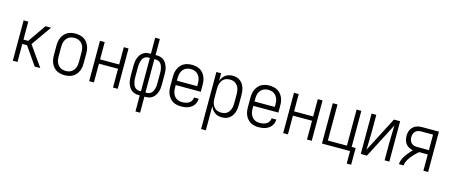

<svg xmlns="http://www.w3.org/2000/svg" viewBox="-54 -1455 5607 2390"><g transform="rotate(15 2750.0 -260.0)"><path d="M82 0V-520H142V-288H203L364 -520H436L253 -260L436 0H364L203 -232H142V0Z M750 8Q723 8 696.5 2.5Q670 -3 646.5 -16Q623 -29 605.5 -50Q588 -71 577 -95.5Q566 -120 562 -146.5Q558 -173 558 -200V-320Q558 -347 562 -373.5Q566 -400 577 -424.5Q588 -449 605.5 -470Q623 -491 646.5 -504Q670 -517 696.5 -522.5Q723 -528 750 -528Q777 -528 803.5 -522.5Q830 -517 853.5 -504Q877 -491 894.5 -470Q912 -449 923 -424.5Q934 -400 938 -373.5Q942 -347 942 -320V-200Q942 -173 938 -146.5Q934 -120 923 -95.5Q912 -71 894.5 -50Q877 -29 853.5 -16Q830 -3 803.5 2.5Q777 8 750 8ZM750 -47Q769 -47 788 -51.5Q807 -56 823 -66.5Q839 -77 850.5 -92Q862 -107 869 -125Q876 -143 878.5 -162Q881 -181 881 -200V-320Q881 -339 878.5 -358Q876 -377 869 -395Q862 -413 850.5 -428Q839 -443 823 -453.5Q807 -464 788 -468.5Q769 -473 750 -473Q731 -473 712 -468.5Q693 -464 677 -453.5Q661 -443 649.5 -428Q638 -413 631 -395Q624 -377 621.5 -358Q619 -339 619 -320V-200Q619 -181 621.5 -162Q624 -143 631 -125Q638 -107 649.5 -92Q661 -77 677 -66.5Q693 -56 712 -51.5Q731 -47 750 -47Z M1066 0V-520H1127V-297H1373V-520H1434V0H1373V-242H1127V0Z M1720 215V8H1702Q1678 8 1654.5 1Q1631 -6 1612.5 -21Q1594 -36 1581.5 -57Q1569 -78 1561.5 -100.5Q1554 -123 1551.5 -147Q1549 -171 1549 -195V-325Q1549 -349 1551.5 -373Q1554 -397 1561.5 -419.5Q1569 -442 1581.5 -463Q1594 -484 1612.5 -499Q1631 -514 1654.5 -521Q1678 -528 1702 -528H1720V-735H1780V-528H1798Q1822 -528 1845.5 -521Q1869 -514 1887.5 -499Q1906 -484 1918.5 -463Q1931 -442 1938.5 -419.5Q1946 -397 1948.5 -373Q1951 -349 1951 -325V-195Q1951 -171 1948.5 -147Q1946 -123 1938.5 -100.5Q1931 -78 1918.5 -57Q1906 -36 1887.5 -21Q1869 -6 1845.5 1Q1822 8 1798 8H1780V215ZM1721 -45V-475H1702Q1685 -475 1669.5 -468.5Q1654 -462 1642.5 -450Q1631 -438 1624.5 -422.5Q1618 -407 1614 -391Q1610 -375 1608.5 -358.5Q1607 -342 1607 -325V-195Q1607 -178 1608.5 -161.5Q1610 -145 1614 -129Q1618 -113 1624.5 -97.5Q1631 -82 1642.5 -70Q1654 -58 1669.5 -51.5Q1685 -45 1702 -45ZM1779 -45H1798Q1815 -45 1830.5 -51.5Q1846 -58 1857.5 -70Q1869 -82 1875.5 -97.5Q1882 -113 1886 -129Q1890 -145 1891.5 -161.5Q1893 -178 1893 -195V-325Q1893 -342 1891.5 -358.5Q1890 -375 1886 -391Q1882 -407 1875.5 -422.5Q1869 -438 1857.5 -450Q1846 -462 1830.5 -468.5Q1815 -475 1798 -475H1779Z M2250 8Q2223 8 2196.5 2.5Q2170 -3 2147 -16Q2124 -29 2106 -50Q2088 -71 2077 -95.5Q2066 -120 2062 -146.5Q2058 -173 2058 -200V-320Q2058 -347 2062 -373.5Q2066 -400 2077 -424.5Q2088 -449 2105.5 -470Q2123 -491 2146.5 -504Q2170 -517 2196.5 -522.5Q2223 -528 2250 -528Q2277 -528 2303.5 -522.5Q2330 -517 2353.5 -504Q2377 -491 2394.5 -470Q2412 -449 2423 -424.5Q2434 -400 2438 -373.5Q2442 -347 2442 -320V-232H2119V-200Q2119 -181 2121.5 -162Q2124 -143 2131 -125Q2138 -107 2149.5 -92Q2161 -77 2177 -66.5Q2193 -56 2212 -51.5Q2231 -47 2250 -47Q2272 -47 2294.5 -51.5Q2317 -56 2336 -67.5Q2355 -79 2367 -98.5Q2379 -118 2379 -141H2440Q2439 -118 2432 -96.5Q2425 -75 2411.5 -57Q2398 -39 2379 -26Q2360 -13 2339 -5.5Q2318 2 2295.5 5Q2273 8 2250 8ZM2119 -288H2381V-320Q2381 -339 2378.5 -358Q2376 -377 2369 -395Q2362 -413 2350.5 -428Q2339 -443 2323 -453.5Q2307 -464 2288 -468.5Q2269 -473 2250 -473Q2231 -473 2212 -468.5Q2193 -464 2177 -453.5Q2161 -443 2149.5 -428Q2138 -413 2131 -395Q2124 -377 2121.5 -358Q2119 -339 2119 -320Z M2566 215V-520H2627V-422Q2635 -445 2649.5 -465.5Q2664 -486 2683.5 -500.5Q2703 -515 2727.5 -521.5Q2752 -528 2777 -528Q2802 -528 2826.5 -521.5Q2851 -515 2871 -500Q2891 -485 2905.5 -464Q2920 -443 2928 -419Q2936 -395 2939 -370Q2942 -345 2942 -320V-200Q2942 -175 2939 -150Q2936 -125 2928 -101Q2920 -77 2905.5 -56Q2891 -35 2871 -20Q2851 -5 2826.5 1.5Q2802 8 2777 8Q2752 8 2727.5 1.5Q2703 -5 2683.5 -19.5Q2664 -34 2649.5 -54.5Q2635 -75 2627 -98V215ZM2754 -47Q2773 -47 2791.5 -51.5Q2810 -56 2825.5 -66.5Q2841 -77 2852 -92.5Q2863 -108 2869.5 -126Q2876 -144 2878.5 -162.5Q2881 -181 2881 -200V-320Q2881 -339 2878.5 -357.5Q2876 -376 2869.5 -394Q2863 -412 2852 -427.5Q2841 -443 2825.5 -453.5Q2810 -464 2791.5 -468.5Q2773 -473 2754 -473Q2735 -473 2716.5 -468.5Q2698 -464 2682.5 -453.5Q2667 -443 2656 -427.5Q2645 -412 2638.5 -394Q2632 -376 2629.5 -357.5Q2627 -339 2627 -320V-200Q2627 -181 2629.5 -162.5Q2632 -144 2638.5 -126Q2645 -108 2656 -92.5Q2667 -77 2682.5 -66.5Q2698 -56 2716.5 -51.5Q2735 -47 2754 -47Z M3250 8Q3223 8 3196.5 2.5Q3170 -3 3147 -16Q3124 -29 3106 -50Q3088 -71 3077 -95.5Q3066 -120 3062 -146.5Q3058 -173 3058 -200V-320Q3058 -347 3062 -373.5Q3066 -400 3077 -424.5Q3088 -449 3105.5 -470Q3123 -491 3146.5 -504Q3170 -517 3196.5 -522.5Q3223 -528 3250 -528Q3277 -528 3303.5 -522.5Q3330 -517 3353.5 -504Q3377 -491 3394.5 -470Q3412 -449 3423 -424.5Q3434 -400 3438 -373.5Q3442 -347 3442 -320V-232H3119V-200Q3119 -181 3121.5 -162Q3124 -143 3131 -125Q3138 -107 3149.5 -92Q3161 -77 3177 -66.5Q3193 -56 3212 -51.5Q3231 -47 3250 -47Q3272 -47 3294.5 -51.5Q3317 -56 3336 -67.5Q3355 -79 3367 -98.5Q3379 -118 3379 -141H3440Q3439 -118 3432 -96.5Q3425 -75 3411.5 -57Q3398 -39 3379 -26Q3360 -13 3339 -5.5Q3318 2 3295.5 5Q3273 8 3250 8ZM3119 -288H3381V-320Q3381 -339 3378.5 -358Q3376 -377 3369 -395Q3362 -413 3350.5 -428Q3339 -443 3323 -453.5Q3307 -464 3288 -468.5Q3269 -473 3250 -473Q3231 -473 3212 -468.5Q3193 -464 3177 -453.5Q3161 -443 3149.5 -428Q3138 -413 3131 -395Q3124 -377 3121.5 -358Q3119 -339 3119 -320Z M3566 0V-520H3627V-297H3873V-520H3934V0H3873V-242H3627V0Z M4485 161H4428V0H4066V-520H4127V-55H4373V-520H4434V-55H4485Z M4566 0V-520H4627V-312Q4627 -251 4624.5 -190.5Q4622 -130 4621 -69L4854 -520H4934V0H4873V-208Q4873 -269 4875.5 -329.5Q4878 -390 4879 -451L4646 0Z M5058 0Q5058 -21 5064 -41Q5070 -61 5079.5 -80Q5089 -99 5101 -116Q5113 -133 5126 -149.5Q5139 -166 5153 -181.5Q5167 -197 5181 -212Q5155 -216 5130 -229Q5105 -242 5088.5 -263.5Q5072 -285 5065 -311.5Q5058 -338 5058 -365Q5058 -386 5062 -407Q5066 -428 5076 -446.5Q5086 -465 5101.5 -480Q5117 -495 5136 -504Q5155 -513 5176 -516.5Q5197 -520 5218 -520H5434V0H5373V-210H5262Q5246 -196 5230 -181Q5214 -166 5199.5 -150Q5185 -134 5171 -117Q5157 -100 5146 -81.5Q5135 -63 5127 -42.5Q5119 -22 5119 0ZM5373 -265V-465H5218Q5198 -465 5178.5 -459Q5159 -453 5145 -438.5Q5131 -424 5125 -404.5Q5119 -385 5119 -365Q5119 -345 5125 -325.5Q5131 -306 5145 -291.5Q5159 -277 5178.5 -271Q5198 -265 5218 -265Z"/></g></svg>

Font: Iosevka Term Curly Light
Style: Regular
Weight: 300
Designer: Belleve Invis
Foundry: Belleve Invis
Version: Version 32.3.0